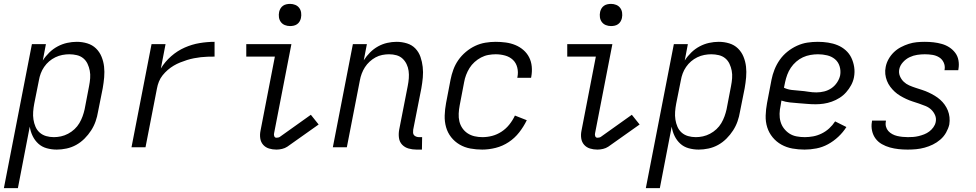

<svg xmlns="http://www.w3.org/2000/svg" viewBox="-47 -757 5017 987"><path d="M-27 210 117 -530H189L173 -446Q187 -468 206.5 -487Q226 -506 249.5 -518.5Q273 -531 298 -536.5Q323 -542 348 -542Q376 -542 402 -534Q428 -526 446.5 -508Q465 -490 475 -465.5Q485 -441 488 -414.5Q491 -388 488.5 -359.5Q486 -331 481 -303L457 -183Q453 -158 444.5 -133.5Q436 -109 421.5 -86.5Q407 -64 387.5 -44.5Q368 -25 344.5 -12Q321 1 295 6.5Q269 12 245 12Q218 12 193 5Q168 -2 150 -18.5Q132 -35 121 -57.5Q110 -80 106 -106L45 210ZM230 -52Q248 -52 266.5 -56Q285 -60 303 -69.5Q321 -79 336 -93Q351 -107 361 -124Q371 -141 377.5 -159Q384 -177 388 -195L411 -315Q415 -335 416.5 -355Q418 -375 414.5 -393.5Q411 -412 403 -429Q395 -446 381 -457.5Q367 -469 348 -473.5Q329 -478 309 -478Q292 -478 273.5 -474.5Q255 -471 237.5 -462.5Q220 -454 205.5 -441.5Q191 -429 180 -413Q169 -397 162.5 -379.5Q156 -362 153 -344L129 -224Q125 -203 123.5 -182.5Q122 -162 125 -142.5Q128 -123 135.5 -105.5Q143 -88 157 -75.5Q171 -63 190 -57.5Q209 -52 230 -52Z M629 0 732 -530H804L780 -405Q801 -440 833 -468Q865 -496 902.5 -512.5Q940 -529 979 -535.5Q1018 -542 1056 -542V-466Q1038 -466 1020.5 -465.5Q1003 -465 985.5 -463Q968 -461 950 -457.5Q932 -454 914.5 -448.5Q897 -443 879.5 -436Q862 -429 846 -419.5Q830 -410 815.5 -397.5Q801 -385 789 -370Q777 -355 770 -337.5Q763 -320 760 -303L701 0Z M1374 12Q1354 12 1336 6.5Q1318 1 1306 -12.5Q1294 -26 1291 -45Q1288 -64 1292 -84L1366 -466H1219V-530H1451L1362 -72Q1360 -64 1363 -56.5Q1366 -49 1374 -49Q1378 -49 1383 -50Q1388 -51 1391 -53L1551 -167L1591 -117L1430 -3Q1418 5 1403 8.5Q1388 12 1374 12ZM1444 -623Q1430 -623 1417.5 -628Q1405 -633 1397 -643.5Q1389 -654 1387 -668Q1385 -682 1388 -696Q1390 -705 1395 -713.5Q1400 -722 1408 -727.5Q1416 -733 1425.5 -735Q1435 -737 1444 -737Q1458 -737 1470.5 -732Q1483 -727 1491 -716.5Q1499 -706 1501 -692Q1503 -678 1500 -664Q1498 -655 1493 -646.5Q1488 -638 1480 -632.5Q1472 -627 1462.5 -625Q1453 -623 1444 -623Z M2122 12H2094Q2073 12 2053.5 6.5Q2034 1 2020.5 -13Q2007 -27 2004 -47.5Q2001 -68 2005 -90L2049 -315Q2053 -335 2054.5 -354.5Q2056 -374 2053.5 -392.5Q2051 -411 2043 -427.5Q2035 -444 2022 -456Q2009 -468 1991 -473Q1973 -478 1953 -478Q1936 -478 1918 -474.5Q1900 -471 1883.5 -462Q1867 -453 1853 -440Q1839 -427 1829 -411.5Q1819 -396 1812.5 -378.5Q1806 -361 1803 -344L1736 0H1664L1767 -530H1839L1823 -447Q1837 -469 1855.5 -487.5Q1874 -506 1896.5 -518.5Q1919 -531 1943.5 -536.5Q1968 -542 1992 -542Q2019 -542 2045 -534Q2071 -526 2088.5 -507.5Q2106 -489 2114.5 -464.5Q2123 -440 2126 -413Q2129 -386 2126.5 -358.5Q2124 -331 2119 -303L2077 -90Q2076 -82 2076.5 -74.5Q2077 -67 2081.5 -62Q2086 -57 2093 -54.5Q2100 -52 2107 -52H2123Z M2432 12Q2401 12 2371 6.5Q2341 1 2315.5 -14Q2290 -29 2272 -52Q2254 -75 2246 -103.5Q2238 -132 2239 -163.5Q2240 -195 2246 -227L2269 -347Q2274 -373 2283.5 -399Q2293 -425 2309 -448Q2325 -471 2347.5 -490Q2370 -509 2395.5 -521Q2421 -533 2448 -537.5Q2475 -542 2501 -542Q2527 -542 2553 -538.5Q2579 -535 2602 -525.5Q2625 -516 2643.5 -500Q2662 -484 2673 -462.5Q2684 -441 2686.5 -415Q2689 -389 2684 -362L2683 -357H2612L2613 -361Q2618 -386 2612 -410Q2606 -434 2589.5 -449.5Q2573 -465 2549.5 -471.5Q2526 -478 2501 -478Q2483 -478 2463.5 -474.5Q2444 -471 2426 -461.5Q2408 -452 2392.5 -438Q2377 -424 2366.5 -407Q2356 -390 2349 -371.5Q2342 -353 2339 -335L2316 -215Q2312 -194 2311 -173Q2310 -152 2314.5 -133Q2319 -114 2330 -98Q2341 -82 2357 -71.5Q2373 -61 2392.5 -56.5Q2412 -52 2433 -52Q2458 -52 2483 -58.5Q2508 -65 2531 -80Q2554 -95 2571.5 -117Q2589 -139 2600 -163L2661 -139Q2645 -106 2622 -76.5Q2599 -47 2568 -26.5Q2537 -6 2501.5 3Q2466 12 2432 12Z M3024 12Q3004 12 2986 6.5Q2968 1 2956 -12.5Q2944 -26 2941 -45Q2938 -64 2942 -84L3016 -466H2869V-530H3101L3012 -72Q3010 -64 3013 -56.5Q3016 -49 3024 -49Q3028 -49 3033 -50Q3038 -51 3041 -53L3201 -167L3241 -117L3080 -3Q3068 5 3053 8.5Q3038 12 3024 12ZM3094 -623Q3080 -623 3067.5 -628Q3055 -633 3047 -643.5Q3039 -654 3037 -668Q3035 -682 3038 -696Q3040 -705 3045 -713.5Q3050 -722 3058 -727.5Q3066 -733 3075.5 -735Q3085 -737 3094 -737Q3108 -737 3120.5 -732Q3133 -727 3141 -716.5Q3149 -706 3151 -692Q3153 -678 3150 -664Q3148 -655 3143 -646.5Q3138 -638 3130 -632.5Q3122 -627 3112.5 -625Q3103 -623 3094 -623Z M3273 210 3417 -530H3489L3473 -446Q3487 -468 3506.5 -487Q3526 -506 3549.5 -518.5Q3573 -531 3598 -536.5Q3623 -542 3648 -542Q3676 -542 3702 -534Q3728 -526 3746.5 -508Q3765 -490 3775 -465.5Q3785 -441 3788 -414.5Q3791 -388 3788.5 -359.5Q3786 -331 3781 -303L3757 -183Q3753 -158 3744.5 -133.5Q3736 -109 3721.5 -86.5Q3707 -64 3687.5 -44.5Q3668 -25 3644.5 -12Q3621 1 3595 6.5Q3569 12 3545 12Q3518 12 3493 5Q3468 -2 3450 -18.5Q3432 -35 3421 -57.5Q3410 -80 3406 -106L3345 210ZM3530 -52Q3548 -52 3566.5 -56Q3585 -60 3603 -69.5Q3621 -79 3636 -93Q3651 -107 3661 -124Q3671 -141 3677.5 -159Q3684 -177 3688 -195L3711 -315Q3715 -335 3716.5 -355Q3718 -375 3714.5 -393.5Q3711 -412 3703 -429Q3695 -446 3681 -457.5Q3667 -469 3648 -473.5Q3629 -478 3609 -478Q3592 -478 3573.5 -474.5Q3555 -471 3537.5 -462.5Q3520 -454 3505.5 -441.5Q3491 -429 3480 -413Q3469 -397 3462.5 -379.5Q3456 -362 3453 -344L3429 -224Q3425 -203 3423.5 -182.5Q3422 -162 3425 -142.5Q3428 -123 3435.5 -105.5Q3443 -88 3457 -75.5Q3471 -63 3490 -57.5Q3509 -52 3530 -52Z M4089 12Q4057 12 4026.5 6.5Q3996 1 3970 -13.5Q3944 -28 3925 -51Q3906 -74 3897 -102.5Q3888 -131 3889 -163Q3890 -195 3896 -227L3919 -347Q3924 -373 3934.5 -399.5Q3945 -426 3961.5 -449.5Q3978 -473 4001 -491.5Q4024 -510 4050.5 -522Q4077 -534 4103.5 -538Q4130 -542 4157 -542Q4184 -542 4210 -538Q4236 -534 4259 -524.5Q4282 -515 4300.5 -498.5Q4319 -482 4329.5 -460Q4340 -438 4344 -412.5Q4348 -387 4343 -360Q4339 -339 4328.5 -319.5Q4318 -300 4303 -283Q4288 -266 4269 -254Q4250 -242 4229 -234.5Q4208 -227 4187 -224Q4166 -221 4146 -221Q4123 -221 4101.5 -223Q4080 -225 4057.5 -226.5Q4035 -228 4013 -230.5Q3991 -233 3970 -240L3966 -215Q3961 -193 3960.5 -172Q3960 -151 3965.5 -131.5Q3971 -112 3983 -96.5Q3995 -81 4011 -70.5Q4027 -60 4047.5 -56Q4068 -52 4090 -52Q4111 -52 4133 -56Q4155 -60 4176.5 -70.5Q4198 -81 4215.5 -97Q4233 -113 4246 -133L4304 -104Q4287 -77 4262.5 -54Q4238 -31 4209.5 -15.5Q4181 0 4150 6Q4119 12 4089 12ZM4150 -282Q4170 -282 4190 -287Q4210 -292 4227 -303.5Q4244 -315 4256 -333Q4268 -351 4272 -370Q4276 -394 4269 -416.5Q4262 -439 4245 -453Q4228 -467 4205 -472.5Q4182 -478 4158 -478Q4139 -478 4119 -474.5Q4099 -471 4080.5 -462.5Q4062 -454 4046 -440Q4030 -426 4018.5 -409Q4007 -392 4000 -373Q3993 -354 3989 -335L3983 -306Q4002 -297 4023.5 -294.5Q4045 -292 4066 -290.5Q4087 -289 4108 -285.5Q4129 -282 4150 -282Z M4619 12Q4595 12 4572 9.5Q4549 7 4527.5 1Q4506 -5 4486.5 -16Q4467 -27 4454 -44.5Q4441 -62 4436 -84.5Q4431 -107 4435 -130L4436 -137H4507V-133Q4504 -119 4507.5 -106Q4511 -93 4519.5 -83.5Q4528 -74 4540 -67.5Q4552 -61 4565 -58Q4578 -55 4592 -53.5Q4606 -52 4620 -52Q4634 -52 4647.5 -53Q4661 -54 4675.5 -57.5Q4690 -61 4704 -66.5Q4718 -72 4730 -81Q4742 -90 4751 -102.5Q4760 -115 4763 -129Q4767 -148 4760 -164.5Q4753 -181 4740.5 -193Q4728 -205 4711 -212Q4694 -219 4677.5 -224.5Q4661 -230 4644 -235.5Q4627 -241 4611 -248.5Q4595 -256 4580 -265Q4565 -274 4552.5 -285.5Q4540 -297 4529.5 -311Q4519 -325 4512.5 -341.5Q4506 -358 4504 -376Q4502 -394 4506 -413Q4510 -434 4521 -453.5Q4532 -473 4548 -488.5Q4564 -504 4584 -514.5Q4604 -525 4624.5 -531.5Q4645 -538 4665.5 -540Q4686 -542 4707 -542Q4730 -542 4752 -539.5Q4774 -537 4795 -531Q4816 -525 4833.5 -513.5Q4851 -502 4863.5 -485.5Q4876 -469 4880 -447Q4884 -425 4880 -402L4879 -396H4808L4809 -400Q4812 -419 4804 -436Q4796 -453 4780.5 -462.5Q4765 -472 4746 -475Q4727 -478 4707 -478Q4688 -478 4668 -475Q4648 -472 4629 -463Q4610 -454 4595 -437.5Q4580 -421 4576 -402Q4572 -383 4579 -366Q4586 -349 4598.5 -337Q4611 -325 4627 -318Q4643 -311 4660 -305.5Q4677 -300 4694 -294.5Q4711 -289 4727 -281.5Q4743 -274 4758 -265Q4773 -256 4786 -244.5Q4799 -233 4809 -219Q4819 -205 4825.5 -189Q4832 -173 4834 -154.5Q4836 -136 4833 -117Q4828 -96 4816.5 -75.5Q4805 -55 4787 -39.5Q4769 -24 4748.5 -14Q4728 -4 4706 2Q4684 8 4662.5 10Q4641 12 4619 12Z"/></svg>

Font: Lode
Style: Italic
Weight: 400
Italic angle: -11°
Monospace: yes
Designer: Belleve Invis
Foundry: Belleve Invis
Version: Version 29.2.0; ttfautohint (v1.8.3)